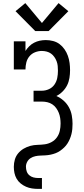

<svg xmlns="http://www.w3.org/2000/svg" viewBox="-20 -1001 540 1236"><path d="M207 -801 80 -929 143 -981 250 -853 357 -981 420 -929 293 -801ZM226 215Q205 215 185.5 212Q166 209 147.5 201Q129 193 113 180Q97 167 87 149.5Q77 132 73 112.5Q69 93 69 73Q69 49 75.5 26.5Q82 4 97 -14Q112 -32 132.5 -44Q153 -56 175.5 -62Q198 -68 221.5 -68.5Q245 -69 268 -72Q291 -75 312 -86.5Q333 -98 346.5 -117Q360 -136 365 -159Q370 -182 370 -206Q370 -223 367.5 -240.5Q365 -258 358.5 -274.5Q352 -291 341.5 -305.5Q331 -320 316.5 -329.5Q302 -339 285 -343Q268 -347 250 -347H196V-417H250Q273 -417 295 -427Q317 -437 330.5 -456.5Q344 -476 348.5 -499Q353 -522 353 -545Q353 -561 351.5 -576.5Q350 -592 344.5 -606.5Q339 -621 330 -634Q321 -647 308.5 -656Q296 -665 280.5 -669Q265 -673 249 -673Q227 -673 205.5 -664.5Q184 -656 169.5 -638.5Q155 -621 149.5 -599Q144 -577 144 -554H69V-735H144V-673Q154 -689 168 -703Q182 -717 199.5 -726Q217 -735 236 -739Q255 -743 275 -743Q298 -743 321.5 -737Q345 -731 363.5 -717Q382 -703 395.5 -683.5Q409 -664 417 -641.5Q425 -619 428 -595.5Q431 -572 431 -549Q431 -524 427 -499Q423 -474 412 -452Q401 -430 383 -412Q365 -394 343 -383Q368 -372 389 -353.5Q410 -335 423.5 -310.5Q437 -286 442 -258.5Q447 -231 447 -204Q447 -187 445.5 -170.5Q444 -154 440 -138Q436 -122 429.5 -106.5Q423 -91 414 -77Q405 -63 393 -51.5Q381 -40 367.5 -30.5Q354 -21 338.5 -15Q323 -9 306.5 -5.5Q290 -2 273.5 -1Q257 0 240.5 0.5Q224 1 207.5 4.5Q191 8 177 17Q163 26 155 41Q147 56 147 72Q147 88 152 102.5Q157 117 168.5 127Q180 137 195 141Q210 145 226 145H250V215Z"/></svg>

Font: Iosevka Gothic
Style: Regular
Weight: 400
Monospace: yes
Designer: Belleve Invis
Foundry: Belleve Invis
Version: Version 15.5.1; ttfautohint (v1.8.4)